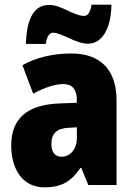

<svg xmlns="http://www.w3.org/2000/svg" viewBox="-20 -792 573 822"><path d="M91 -604H176C181 -642 196 -652 207 -652C245 -652 303 -605 357 -605C412 -605 455 -660 457 -772H372C366 -738 356 -724 341 -724C294 -724 244 -771 190 -771C112 -771 93 -684 91 -604ZM287 -563C204 -563 133 -545 76 -513L122 -391C172 -418 216 -432 251 -432C289 -432 309 -410 309 -364V-352L231 -349C99 -343 28 -287 28 -169C28 -70 75 10 170 10C246 10 285 -16 324 -73H328L358 0H479V-363C479 -496 406 -563 287 -563ZM275 -245 309 -247V-200C309 -153 280 -121 244 -121C216 -121 200 -139 200 -177C200 -220 223 -243 275 -245Z"/></svg>

Font: Noto Sans Condensed Black
Style: Regular
Weight: 900
Width: 3
Designer: Monotype Design Team
Foundry: Monotype Imaging Inc.
Version: Version 2.013